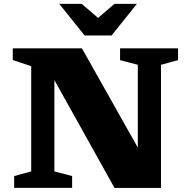

<svg xmlns="http://www.w3.org/2000/svg" viewBox="-20 -948 958 969"><path d="M137.5 -83V-614L44.5 -645V-704H393.5L705.5 -150L675.5 -92.5V-621L586 -644.5V-704H878.5V-644.5L792.5 -621V0.5H558L204.5 -633.5L254.5 -646V-83L344 -59.5V0H51.5V-59.5ZM493.5 -841.5H456.5L557.5 -928.5H671L543 -769H407L279 -928.5H392.5Z"/></svg>

Font: Newsreader 7pt
Style: Bold
Weight: 700
Designer: Hugues Gentile
Foundry: Production Type
Version: Version 1.003